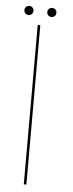

<svg xmlns="http://www.w3.org/2000/svg" viewBox="-54 -781 308 810"><g transform="rotate(5 100.0 -376.0)"><path d="M79 0H90V-675H79ZM37 -713.5Q45 -713.5 50.5 -719Q56 -724.5 56 -732.5Q56 -741 50.5 -746.5Q45 -752 37 -752Q28.5 -752 23 -746.5Q17.5 -741 17.5 -732.5Q17.5 -724.5 23 -719Q28.5 -713.5 37 -713.5ZM133.5 -713.5Q142 -713.5 147.5 -719Q153 -724.5 153 -732.5Q153 -741 147.5 -746.5Q142 -752 133.5 -752Q125.5 -752 120 -746.5Q114.5 -741 114.5 -732.5Q114.5 -724.5 120 -719Q125.5 -713.5 133.5 -713.5Z"/></g></svg>

Font: Anybody Thin
Style: Regular
Weight: 100
Designer: Tyler Finck
Foundry: Etcetera Type Company
Version: Version 1.114;gftools[0.9.25]